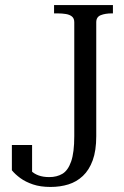

<svg xmlns="http://www.w3.org/2000/svg" viewBox="-20 -730 490 760"><path d="M194 -710H427V-677H422Q397 -677 379 -670Q361 -663 361 -642V-191Q361 -134 347 -95.5Q333 -57 308 -33.5Q283 -10 250.5 0Q218 10 180 10Q140 10 110.5 0Q81 -10 60.5 -25Q40 -40 27 -56V-156H107V-42Q93 -44 84 -49.5Q75 -55 73 -62Q71 -69 74.5 -74.5Q78 -80 86 -82Q91 -66 103 -54Q115 -42 133 -35.5Q151 -29 175 -29Q205 -29 227 -42Q249 -55 261.5 -90.5Q274 -126 274 -191V-642Q274 -657 265 -664.5Q256 -672 241 -674.5Q226 -677 208 -677H194Z"/></svg>

Font: Roboto Serif 120pt ExtraCondensed
Style: Regular
Weight: 400
Width: 2
Designer: Greg Gazdowicz
Foundry: Commercial Type
Version: Version 1.008